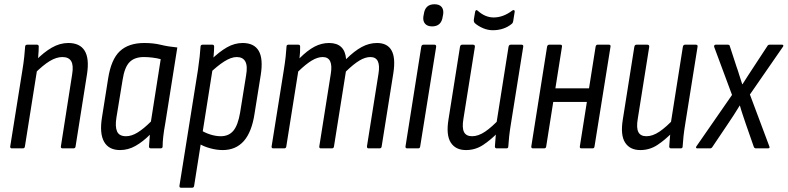

<svg xmlns="http://www.w3.org/2000/svg" viewBox="-20 -697 3700 902"><path d="M274 0Q265 0 266 -9L319 -348Q326 -390 314.5 -409.5Q303 -429 273 -429Q245 -429 213.5 -410Q182 -391 141 -350L147 -412Q185 -451 223 -473Q261 -495 301 -495Q355 -495 377.5 -459Q400 -423 389 -350L335 -9Q334 0 325 0ZM36 0Q27 0 28 -9L85 -366Q91 -402 94 -431.5Q97 -461 98 -477Q98 -487 108 -487H154Q162 -487 162 -478Q162 -459 159.5 -430.5Q157 -402 154 -385L155 -374L97 -9Q96 0 87 0Z M544 8Q491 8 469 -31Q447 -70 459 -145L488 -328Q502 -418 543 -456.5Q584 -495 658 -495Q701 -495 735.5 -486.5Q770 -478 813 -474L757 -121Q750 -83 747 -56Q744 -29 744 -9Q744 0 734 0H689Q680 0 680 -9Q681 -22 682 -36Q683 -50 684 -64Q651 -31 616.5 -11.5Q582 8 544 8ZM572 -57Q598 -57 626.5 -74.5Q655 -92 689 -126L735 -419Q717 -424 695.5 -426.5Q674 -429 656 -429Q612 -429 588.5 -405Q565 -381 556 -322L527 -145Q520 -102 530 -79.5Q540 -57 572 -57Z M1026 8Q998 8 967 -0.5Q936 -9 914 -23L923 -86Q943 -73 968.5 -65Q994 -57 1017 -57Q1055 -57 1076.5 -83Q1098 -109 1108 -168L1136 -342Q1144 -387 1132.5 -408Q1121 -429 1092 -429Q1066 -429 1033 -408Q1000 -387 961 -349L969 -414Q1010 -454 1046 -474.5Q1082 -495 1120 -495Q1174 -495 1195.5 -458Q1217 -421 1205 -345L1176 -164Q1163 -77 1125.5 -34.5Q1088 8 1026 8ZM831 185Q822 185 823 176L910 -369Q915 -404 918 -431Q921 -458 922 -477Q922 -487 932 -487H978Q986 -487 986 -478Q986 -460 983.5 -434Q981 -408 979 -395V-374L892 176Q891 185 882 185Z M1264 0Q1255 0 1256 -9L1313 -366Q1319 -403 1322 -431Q1325 -459 1326 -478Q1326 -487 1335 -487H1382Q1390 -487 1390 -478Q1390 -465 1389.5 -451.5Q1389 -438 1387 -423Q1424 -460 1457 -477.5Q1490 -495 1526 -495Q1600 -495 1606 -419Q1644 -457 1679 -476Q1714 -495 1751 -495Q1800 -495 1819.5 -460Q1839 -425 1828 -354L1773 -9Q1772 0 1763 0H1712Q1703 0 1704 -10L1758 -350Q1771 -429 1720 -429Q1696 -429 1668.5 -412.5Q1641 -396 1605 -361L1549 -9Q1548 0 1539 0H1488Q1479 0 1480 -9L1534 -350Q1547 -429 1496 -429Q1472 -429 1444.5 -412.5Q1417 -396 1381 -361L1325 -9Q1324 0 1315 0Z M1893 0Q1884 0 1885 -9L1959 -477Q1961 -487 1969 -487H2021Q2030 -487 2029 -477L1954 -9Q1953 0 1945 0ZM2010 -573Q1988 -573 1977 -585.5Q1966 -598 1969 -620L1971 -630Q1977 -677 2021 -677Q2044 -677 2054.5 -664.5Q2065 -652 2062 -630L2060 -620Q2054 -573 2010 -573Z M2169 8Q2120 8 2097.5 -27.5Q2075 -63 2087 -136L2141 -477Q2143 -487 2151 -487H2202Q2212 -487 2211 -477L2157 -138Q2150 -96 2160 -76.5Q2170 -57 2198 -57Q2227 -57 2259 -78.5Q2291 -100 2329 -141L2323 -78Q2286 -40 2249.5 -16Q2213 8 2169 8ZM2314 0Q2305 0 2305 -9Q2306 -29 2308.5 -54.5Q2311 -80 2313 -98L2312 -116L2369 -477Q2371 -487 2379 -487H2430Q2440 -487 2438 -477L2381 -120Q2375 -84 2372 -56.5Q2369 -29 2368 -9Q2368 0 2359 0ZM2295 -555Q2272 -555 2249.5 -564.5Q2227 -574 2211 -588Q2205 -594 2206 -605L2212 -641Q2213 -647 2216.5 -649Q2220 -651 2225 -646Q2243 -630 2261.5 -622.5Q2280 -615 2299 -615Q2344 -615 2386 -647Q2391 -651 2395 -649Q2399 -647 2398 -642L2391 -598Q2390 -594 2389 -591Q2388 -588 2383 -584Q2366 -570 2343.5 -562.5Q2321 -555 2295 -555Z M2711 0Q2703 0 2704 -9L2778 -477Q2780 -487 2787 -487H2841Q2850 -487 2848 -477L2773 -9Q2772 0 2764 0ZM2484 0Q2475 0 2476 -9L2550 -477Q2552 -487 2560 -487H2613Q2622 -487 2620 -477L2546 -9Q2545 0 2536 0ZM2569 -218 2579 -282H2761L2751 -218Z M2988 8Q2939 8 2916.5 -27.5Q2894 -63 2906 -136L2960 -477Q2962 -487 2970 -487H3021Q3031 -487 3030 -477L2976 -138Q2969 -96 2979 -76.5Q2989 -57 3017 -57Q3046 -57 3078 -78.5Q3110 -100 3148 -141L3142 -78Q3105 -40 3068.5 -16Q3032 8 2988 8ZM3133 0Q3124 0 3124 -9Q3125 -29 3127.5 -54.5Q3130 -80 3132 -98L3131 -116L3188 -477Q3190 -487 3198 -487H3249Q3259 -487 3257 -477L3200 -120Q3194 -84 3191 -56.5Q3188 -29 3187 -9Q3187 0 3178 0Z M3256 0Q3251 0 3250 -3Q3249 -6 3252 -10L3419 -251L3335 -477Q3334 -481 3336 -484Q3338 -487 3342 -487H3399Q3408 -487 3409 -479L3440 -384Q3447 -365 3453.5 -343Q3460 -321 3467 -301H3468Q3481 -321 3494.5 -342.5Q3508 -364 3521 -383L3584 -479Q3588 -487 3595 -487H3654Q3659 -487 3660 -484Q3661 -481 3658 -477L3503 -253L3594 -10Q3599 0 3587 0H3531Q3524 0 3521 -8L3484 -114Q3477 -135 3469.5 -157Q3462 -179 3456 -201H3455Q3442 -179 3427.5 -157Q3413 -135 3399 -114L3327 -7Q3323 0 3316 0Z"/></svg>

Font: Sofia Sans Condensed
Style: Italic
Weight: 400
Italic angle: -9°
Designer: Botio Nikoltchev, Ani Petrova
Foundry: lettersoup
Version: Version 4.101